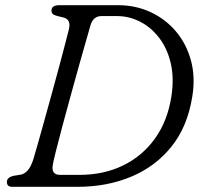

<svg xmlns="http://www.w3.org/2000/svg" viewBox="-20 -720 784 740"><path d="M6.5 -19Q6.5 -36.5 33 -42.5L60.5 -47Q73.5 -49.5 85.5 -61.8Q97.5 -74 107.5 -103Q111.5 -115.5 122.2 -153Q133 -190.5 147.5 -243Q162 -295.5 178 -353.2Q194 -411 208.2 -464Q222.5 -517 232.5 -556Q242.5 -595 246 -609Q254 -645 225 -652.5L202 -658Q188.5 -661.5 183.5 -666Q178.5 -670.5 178.5 -679Q178.5 -700 208.5 -700H435Q503 -700 560.5 -673.2Q618 -646.5 658.2 -598.8Q698.5 -551 716 -486.8Q733.5 -422.5 721 -347Q702.5 -231.5 640.5 -154.5Q578.5 -77.5 485.2 -38.8Q392 0 279 0H28Q15.5 0 11 -5.2Q6.5 -10.5 6.5 -19ZM286 -46Q380 -46 454.8 -82.5Q529.5 -119 577.8 -186.8Q626 -254.5 640.5 -348Q651.5 -419.5 638 -476.8Q624.5 -534 593.2 -574.5Q562 -615 519.8 -636.5Q477.5 -658 431.5 -658H370.5Q340 -658 329 -623.5Q325.5 -611 313.8 -570.2Q302 -529.5 286 -472.5Q270 -415.5 252.8 -352.8Q235.5 -290 220.2 -232.8Q205 -175.5 194.8 -134.8Q184.5 -94 183 -81.5Q178 -46 211.5 -46Z"/></svg>

Font: Fraunces 9pt SuperSoft Light
Style: Italic
Weight: 300
Italic angle: -16°
Version: Version 1.000;[b76b70a41]